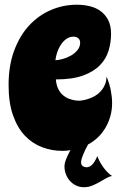

<svg xmlns="http://www.w3.org/2000/svg" viewBox="-20 -596 508 807"><path d="M451.2 144Q440.4 145 427.7 152.3Q415 159.7 400.1 168.2Q385.3 176.8 368.4 183.8Q351.6 190.9 333 190.9Q314.9 190.9 300 183.8Q285.2 176.8 274.2 164.6Q263.2 152.3 257.1 136.5Q251 120.6 251 103Q251 90.3 258.3 72Q265.6 53.7 275.9 35.2Q267.6 36.6 259 37.4Q250.5 38.1 242.2 38.1Q198.2 38.1 157.5 22.9Q116.7 7.8 85.2 -25.1Q53.7 -58.1 34.9 -110.8Q16.1 -163.6 16.1 -238.8Q16.1 -320.3 39.6 -383.3Q63 -446.3 102.5 -489Q142.1 -531.7 194.1 -554Q246.1 -576.2 303.2 -576.2Q331.5 -576.2 357.7 -569.8Q383.8 -563.5 403.6 -548.8Q423.3 -534.2 435.1 -511Q446.8 -487.8 446.8 -454.1Q446.8 -417.5 436.3 -382.8Q425.8 -348.1 399.4 -321.3Q373 -294.4 328.4 -278.3Q283.7 -262.2 214.8 -262.2Q216.8 -238.3 224.9 -222.2Q232.9 -206.1 244.1 -196.3Q255.4 -186.5 268.1 -181.6Q280.8 -176.8 291.5 -174.8Q302.2 -172.9 309.6 -172.9Q316.9 -172.9 316.9 -172.9Q347.2 -176.3 371.1 -188.5Q381.3 -193.4 391.1 -200.9Q400.9 -208.5 408.9 -219Q417 -229.5 422.1 -242.9Q427.2 -256.3 428.2 -273.9Q440.9 -242.2 446 -214.6Q451.2 -187 451.2 -163.1Q451.2 -133.8 443.8 -107.7Q436.5 -81.5 423.3 -59.1Q410.2 -36.6 391.6 -18.8Q373 -1 350.1 11.2Q344.2 21.5 339.1 32.2Q334 43 329.8 53Q325.7 63 323.2 71.5Q320.8 80.1 320.8 85.9Q320.8 96.7 327.6 101.8Q334.5 106.9 344.2 106.9Q353 106.9 360.1 102.1Q367.2 97.2 372.6 90.1Q377.9 83 382.1 75Q386.2 66.9 389.2 60.1Q393.1 71.3 399.4 83.3Q405.8 95.2 413.8 106.4Q421.9 117.7 431.4 127.4Q440.9 137.2 451.2 144ZM212.9 -342.8Q226.6 -343.3 244.6 -348.4Q262.7 -353.5 278.8 -362.8Q294.9 -372.1 305.9 -385.7Q316.9 -399.4 316.9 -417Q316.9 -428.2 309.1 -435.1Q301.3 -441.9 289.1 -441.9Q272 -441.9 258.5 -432.1Q245.1 -422.4 235.6 -407.7Q226.1 -393.1 220.2 -375.5Q214.4 -357.9 212.9 -342.8Z"/></svg>

Font: Spicy Rice
Style: Regular
Weight: 400
Version: Version 1.000